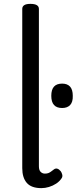

<svg xmlns="http://www.w3.org/2000/svg" viewBox="-20 -955 396 992"><path d="M194 17Q142 17 118.5 -10Q95 -37 95 -86V-909Q95 -922 105.5 -928.5Q116 -935 137 -935Q159 -935 170 -928.5Q181 -922 181 -909V-96Q181 -76 190 -67Q199 -58 212 -58Q223 -58 230.5 -61Q238 -64 245 -69.5Q252 -75 259 -80Q267 -86 276 -83.5Q285 -81 294 -70Q299 -63 301.5 -53Q304 -43 299 -35Q288 -18 270.5 -6.5Q253 5 233 11Q213 17 194 17ZM301 -397Q273 -397 259 -412.5Q245 -428 245 -460Q245 -492 259 -507.5Q273 -523 301 -523Q328 -523 342 -507.5Q356 -492 356 -460Q357 -428 342.5 -412.5Q328 -397 301 -397Z"/></svg>

Font: Playwrite DE Grund
Style: Regular
Weight: 400
Designer: Veronika Burian, José Scaglione
Foundry: TypeTogether
Version: Version 1.002